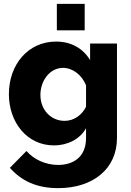

<svg xmlns="http://www.w3.org/2000/svg" viewBox="-20 -750 680 993"><path d="M259 2C328 2 393 -29 425 -87V-36C425 63 358 103 281 103C216 103 155 75 117 31L31 118C91 185 168 223 281 223C460 223 585 124 585 -36V-525H446V-439C410 -499 349 -535 270 -535C126 -535 26 -417 26 -263C26 -117 120 2 259 2ZM314 -125C243 -125 189 -182 189 -259C189 -332 237 -399 306 -399C355 -399 404 -363 425 -308V-198C404 -155 363 -125 314 -125ZM418 -593V-730H274V-593Z"/></svg>

Font: Raleway
Style: ExtraBold
Weight: 800
Designer: Matt McInerney, Pablo Impallari, Rodrigo Fuenzalida
Foundry: Matt McInerney, Pablo Impallari, Rodrigo Fuenzalida
Version: Version 3.000